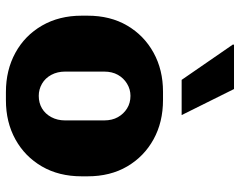

<svg xmlns="http://www.w3.org/2000/svg" viewBox="-101 -700 811 649"><g transform="rotate(90 304.5 -375.5)"><path d="M291 10Q217 10 158.5 -22Q100 -54 66.5 -112Q33 -170 33 -246V-266Q33 -343 66.5 -400Q100 -457 158 -489Q216 -521 290 -521H318Q393 -521 451 -489Q509 -457 542.5 -400Q576 -343 576 -266V-246Q576 -169 542.5 -111.5Q509 -54 451 -22Q393 10 319 10ZM304 -101Q328 -101 346.5 -112Q365 -123 376 -143.5Q387 -164 387 -190V-322Q387 -349 376 -368.5Q365 -388 346.5 -399.5Q328 -411 304 -411Q282 -411 263 -399.5Q244 -388 233 -368.5Q222 -349 222 -322V-190Q222 -164 233 -143.5Q244 -123 263 -112Q282 -101 304 -101ZM250 -584 130 -758 132 -761H281L369 -584Z"/></g></svg>

Font: Chivo Medium ExtraBold
Style: Regular
Weight: 800
Version: Version 2.002